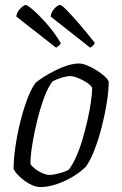

<svg xmlns="http://www.w3.org/2000/svg" viewBox="-20 -757 495 777"><path d="M143 0Q128 0 111.5 -7Q95 -14 79.5 -25.5Q64 -37 52 -49.5Q40 -62 35 -74Q35 -111 42 -160.5Q49 -210 61.5 -261Q74 -312 90 -355Q106 -398 124 -422Q137 -433 157.5 -446Q178 -459 202.5 -471.5Q227 -484 252.5 -492Q278 -500 300 -500Q313 -500 332 -492.5Q351 -485 370 -473Q389 -461 403 -448.5Q417 -436 420 -426Q420 -391 412.5 -343.5Q405 -296 392.5 -246.5Q380 -197 363.5 -153.5Q347 -110 328 -83Q306 -61 274.5 -42Q243 -23 208.5 -11.5Q174 0 143 0ZM180 -49Q188 -49 203.5 -52Q219 -55 234.5 -60Q250 -65 258 -70Q273 -89 287.5 -121Q302 -153 313.5 -192Q325 -231 334 -270.5Q343 -310 348 -344.5Q353 -379 353 -402Q347 -413 330.5 -423.5Q314 -434 295.5 -441.5Q277 -449 264 -449Q251 -449 232 -443.5Q213 -438 193 -428Q175 -406 159 -363Q143 -320 130.5 -269Q118 -218 110.5 -171Q103 -124 103 -93Q113 -80 127 -70Q141 -60 155.5 -54.5Q170 -49 180 -49ZM207 -564 46 -690Q47 -702 54.5 -713Q62 -724 71 -730.5Q80 -737 84 -737Q90 -737 112.5 -718Q135 -699 166 -664.5Q197 -630 226 -583Q224 -577 218 -572Q212 -567 207 -564ZM345 -564 185 -690Q186 -701 192.5 -712Q199 -723 208 -730Q217 -737 223 -737Q229 -737 248 -718Q267 -699 297 -664.5Q327 -630 364 -583Q363 -581 358 -574.5Q353 -568 345 -564Z"/></svg>

Font: Texturina 12pt Thin
Style: Italic
Weight: 250
Italic angle: -11°
Designer: Guillermo Torres Carreño
Foundry: Omnibus-Type
Version: Version 1.002